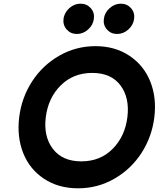

<svg xmlns="http://www.w3.org/2000/svg" viewBox="-20 -1010 860 1040"><path d="M324 -908Q327 -930 340.5 -949Q354 -968 374 -979Q394 -990 417 -990Q450 -990 471.5 -966Q493 -942 488.5 -908Q484 -874 457 -850Q430 -826 396.5 -826Q363 -826 341.5 -850Q320 -874 324 -908ZM614 -826Q581 -826 559.5 -850Q538 -874 542.5 -908Q547 -942 574 -966Q601 -990 635 -990Q668 -990 689.5 -966Q711 -942 706.5 -908Q702 -874 675 -850Q648 -826 614 -826ZM403 10Q296 10 218 -42Q140 -94 105.5 -181.5Q71 -269 84 -375Q97 -481 153.5 -568.5Q210 -656 300.5 -708Q391 -760 497 -760Q603 -760 681 -708Q759 -656 794 -568.5Q829 -481 816 -375Q803 -269 746.5 -181.5Q690 -94 599.5 -42Q509 10 403 10ZM670 -375Q683 -480 632.5 -547.5Q582 -615 479.5 -615Q377 -615 309 -547.5Q241 -480 228 -375Q215 -271 266.5 -203.5Q318 -136 420.5 -136Q523 -136 590 -203.5Q657 -271 670 -375Z"/></svg>

Font: Orkney
Style: BoldItalic
Weight: 700
Designer: Samuel Oakes and Alfredo Marco Pradil
Foundry: Alfredo Marco Pradil
Version: 1.0; ttfautohint (v1.5)